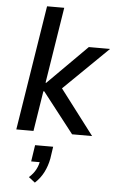

<svg xmlns="http://www.w3.org/2000/svg" viewBox="-64 -748 659 1080"><g transform="rotate(5 265.5 -208.0)"><path d="M45 0 157 -705H254L186 -276H190L411 -497H531L266 -238L263 -276L473 0H360L183 -227H178L142 0ZM175 289 139 261Q164 239 177.5 213Q191 187 194 160L207 172H144L158 79H260L250 147Q242 189 224 224.5Q206 260 175 289Z"/></g></svg>

Font: Nunito Sans 7pt SemiCondensed Medium
Style: Italic
Weight: 500
Width: 4
Italic angle: -9°
Designer: Vernon Adams
Foundry: Vernon Adams
Version: Version 3.101;gftools[0.9.27]